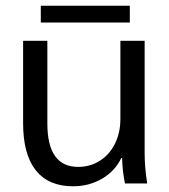

<svg xmlns="http://www.w3.org/2000/svg" viewBox="-20 -643 592 673"><path d="M61 0ZM61 -211V-500H146V-210Q146 -58 254 -58Q296 -58 330 -79.5Q364 -101 383 -139.5Q402 -178 402 -226V-500H487V-106Q487 -56 496 0H418Q409 -44 408 -89H405Q383 -43 337.5 -16.5Q292 10 236 10Q150 10 105.5 -46Q61 -102 61 -211ZM123 -623H435V-564H123Z"/></svg>

Font: Sarabun
Style: Regular
Weight: 400
Designer: Suppakit Chalermlarp | Katatrad Co.,Ltd.
Foundry: Cadson Demak Co.,Ltd.
Version: Version 1.000; ttfautohint (v1.6)